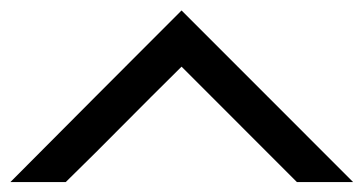

<svg xmlns="http://www.w3.org/2000/svg" viewBox="-21 -687 707 373"><path d="M555.8 -333.3 331.7 -557.5Q296.7 -523.3 165 -390.8L106.7 -333.3H-0.8Q165.8 -500.8 331.7 -666.7L665 -333.3Z"/></svg>

Font: 0xA000
Style: Bold
Weight: 700
Version: Version 0.1